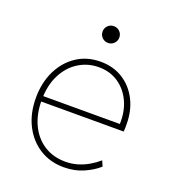

<svg xmlns="http://www.w3.org/2000/svg" viewBox="-130 -797 814 905"><g transform="rotate(20 277.5 -345.0)"><path d="M291 7.8Q222.2 7.8 169.2 -25.9Q116.2 -59.6 86.4 -118.9Q56.6 -178.2 56.6 -255.9Q56.6 -331.1 85.4 -390.6Q114.3 -450.2 166 -484.9Q217.8 -519.5 286.1 -519.5Q350.1 -519.5 398.4 -489Q446.8 -458.5 473.9 -405.3Q501 -352.1 501 -284.2Q501 -275.4 501 -266.4Q501 -257.3 500 -247.1H80.1V-274.4H470.7Q473.1 -335.9 450.7 -385.3Q428.2 -434.6 386 -463.4Q343.8 -492.2 287.1 -492.2Q231.9 -492.2 186.3 -463.9Q140.6 -435.5 113.3 -382.1Q85.9 -328.6 85.9 -253.9Q85.9 -184.1 111.1 -131.3Q136.2 -78.6 181.9 -49.1Q227.5 -19.5 289.1 -19.5Q321.8 -19.5 350.3 -28.1Q378.9 -36.6 404.1 -51.3Q429.2 -65.9 451.2 -85L462.9 -57.6Q433.6 -31.2 389.4 -11.7Q345.2 7.8 291 7.8ZM287.1 -614.3Q269.5 -614.3 257.3 -626.5Q245.1 -638.7 245.1 -656.2Q245.1 -673.8 257.3 -686Q269.5 -698.2 287.1 -698.2Q304.7 -698.2 316.9 -686Q329.1 -673.8 329.1 -656.2Q329.1 -638.7 316.9 -626.5Q304.7 -614.3 287.1 -614.3Z"/></g></svg>

Font: Reddit Sans ExtraLight
Style: Regular
Weight: 250
Designer: Stephen Hutchings
Foundry: Reddit
Version: Version 1.014